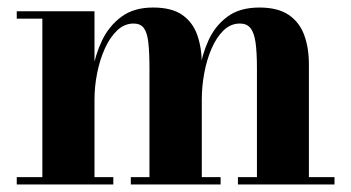

<svg xmlns="http://www.w3.org/2000/svg" viewBox="-20 -490 932 510"><path d="M231 -460V-19.5H281V0H24.5V-19.5H92.5V-440.5H24.5V-460ZM516 -319.5V-19.5H566V0H327.5V-19.5H377V-309Q377 -351 374 -377.2Q371 -403.5 362 -415.5Q353 -427.5 335 -427.5Q310.5 -427.5 291.2 -409.2Q272 -391 258.5 -361Q245 -331 238 -295.5Q231 -260 231 -225.5L219 -224Q219 -260 226 -302.2Q233 -344.5 251.2 -382.8Q269.5 -421 302.5 -445.5Q335.5 -470 386.5 -470Q436 -470 464 -450.5Q492 -431 504 -397Q516 -363 516 -319.5ZM800.5 -319.5V-19.5H868.5V0H612V-19.5H662.5V-309Q662.5 -351 658.8 -377.2Q655 -403.5 645.2 -415.5Q635.5 -427.5 617.5 -427.5Q592.5 -427.5 573.8 -409.2Q555 -391 542 -361Q529 -331 522.5 -295.5Q516 -260 516 -225.5L503.5 -224Q503.5 -260 510 -302.2Q516.5 -344.5 533.8 -382.8Q551 -421 583.8 -445.5Q616.5 -470 669 -470Q718 -470 746.8 -450.5Q775.5 -431 788 -397Q800.5 -363 800.5 -319.5Z"/></svg>

Font: Bodoni Moda SC 11pt
Style: Bold
Weight: 700
Version: Version 2.005